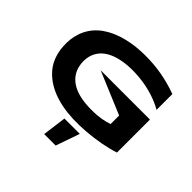

<svg xmlns="http://www.w3.org/2000/svg" viewBox="-215 -927 1411 1411"><g transform="rotate(45 491.0 -221.0)"><path d="M538.1 -688Q710.9 -689 877 -627.9V-463.9Q775.4 -520.5 650.4 -538.1Q501 -557.6 395 -524.9Q303.2 -496.1 266.6 -430.2Q237.3 -377.4 245.6 -308.6Q250 -272.9 264.2 -244.6Q332.5 -109.9 595.2 -127Q640.1 -130.9 676.3 -140.6Q693.4 -145.5 711.9 -150.9V-239.7L380.9 -378.9H893.1V-36.1Q780.8 1 624.5 14.2Q344.7 36.1 195.3 -67.4Q154.8 -95.7 125.5 -131.8Q69.3 -202.1 62 -308.1Q56.6 -382.8 78.6 -448.2Q127.9 -592.8 301.8 -652.3Q406.2 -688 538.1 -688ZM538.1 246.1H418.9L443.4 60.1H603Z"/></g></svg>

Font: REH Gaming
Style: Gaming
Weight: 700
Designer: Astigmatic (AOETI)
Foundry: Astigmatic (AOETI)
Version: Version 1.001 2011